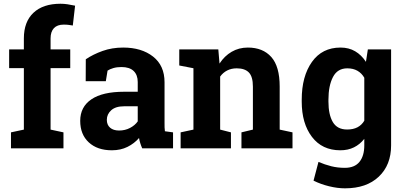

<svg xmlns="http://www.w3.org/2000/svg" viewBox="-20 -792 2163 1025"><path d="M38.6 -85.4 107.4 -100.1V-428.2H28.8V-528.3H107.4V-586.9Q107.4 -675.8 158.7 -723.9Q210 -772 302.7 -772Q320.8 -772 339.6 -769.3Q358.4 -766.6 380.9 -761.7L368.7 -655.8Q356.9 -657.7 345.9 -659.2Q335 -660.6 320.3 -660.6Q285.6 -660.6 267.8 -641.6Q250 -622.6 250 -586.9V-528.3H355V-428.2H250V-100.1L318.8 -85.4V0H38.6Z M739.3 0Q733.4 -13.2 729 -27.1Q724.6 -41 722.2 -55.2Q696.8 -25.9 660.4 -7.8Q624 10.3 577.1 10.3Q499.5 10.3 453.9 -32Q408.2 -74.2 408.2 -147Q408.2 -221.2 467.8 -261.7Q527.3 -302.2 642.6 -302.2H715.3V-354Q715.3 -392.1 693.4 -413.1Q671.4 -434.1 628.4 -434.1Q604 -434.1 585 -428.5Q565.9 -422.9 554.2 -415L544.9 -358.4H437.5L438 -475.6Q477.1 -502 527.6 -520Q578.1 -538.1 637.7 -538.1Q735.8 -538.1 797.1 -490Q858.4 -441.9 858.4 -353V-134.8Q858.4 -122.6 858.6 -111.8Q858.9 -101.1 860.4 -91.3L903.8 -85.4V0ZM615.7 -95.2Q647.9 -95.2 674.3 -109.1Q700.7 -123 715.3 -144V-224.6H642.6Q597.2 -224.6 573.7 -203.4Q550.3 -182.1 550.3 -152.3Q550.3 -125.5 567.6 -110.4Q585 -95.2 615.7 -95.2Z M944.3 -85.4 1012.7 -100.1V-427.7L937 -442.4V-528.3H1145.5L1151.9 -452.6Q1178.2 -493.2 1216.8 -515.6Q1255.4 -538.1 1303.2 -538.1Q1383.3 -538.1 1428.2 -487.8Q1473.1 -437.5 1473.1 -330.1V-100.1L1541.5 -85.4V0H1269V-85.4L1330.1 -100.1V-329.6Q1330.1 -382.8 1308.6 -405Q1287.1 -427.2 1243.7 -427.2Q1215.3 -427.2 1192.9 -415.8Q1170.4 -404.3 1155.3 -383.3V-100.1L1212.9 -85.4V0H944.3Z M1590.8 -259.8Q1590.8 -384.8 1645.3 -461.4Q1699.7 -538.1 1797.9 -538.1Q1842.3 -538.1 1876 -518.3Q1909.7 -498.5 1933.6 -461.9L1943.8 -528.3H2067.9V-15.6Q2067.9 88.9 2002.2 151.1Q1936.5 213.4 1821.8 213.4Q1781.7 213.4 1736.8 202.4Q1691.9 191.4 1653.8 172.4L1680.2 72.3Q1714.4 86.9 1748.5 95.5Q1782.7 104 1820.8 104Q1873 104 1898.9 72.3Q1924.8 40.5 1924.8 -16.1V-50.8Q1901.4 -21 1869.6 -5.4Q1837.9 10.3 1796.9 10.3Q1699.7 10.3 1645.3 -61.3Q1590.8 -132.8 1590.8 -249.5ZM1733.4 -249.5Q1733.4 -180.2 1756.8 -140.4Q1780.3 -100.6 1833 -100.6Q1865.7 -100.6 1888.4 -112.5Q1911.1 -124.5 1924.8 -147.5V-377Q1911.1 -400.9 1888.4 -414.1Q1865.7 -427.2 1834 -427.2Q1781.7 -427.2 1757.6 -380.9Q1733.4 -334.5 1733.4 -259.8Z"/></svg>

Font: TypoPRO Roboto Slab
Style: Bold
Weight: 700
Designer: Google
Version: Version 1.100263; 2013; ttfautohint (v0.94.20-1c74) -l 8 -r 